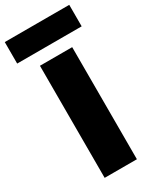

<svg xmlns="http://www.w3.org/2000/svg" viewBox="-274 -1014 891 1083"><g transform="rotate(-30 171.0 -472.5)"><path d="M66 -730H276V0H66ZM-39 -945H381V-805H-39Z"/></g></svg>

Font: Enso Black
Style: Regular
Weight: 900
Designer: Coji Morishita
Foundry: UNDERFOREST DESIGN
Version: Version 1.000